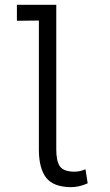

<svg xmlns="http://www.w3.org/2000/svg" viewBox="-20 -765 455 795"><path d="M334 -64 343 -6Q308 10 273 10Q200 9 170.5 -30Q141 -69 141 -145V-680L50 -679V-745H213V-146Q213 -99 227.5 -77Q242 -55 287 -54Q298 -54 310 -56.5Q322 -59 328 -62Z"/></svg>

Font: Biancoenero Regular
Style: Regular
Weight: 400
Designer: Riccardo Lorusso, Umberto Mischi
Foundry: Biancoenero Edizioni
Version: Version 0.000